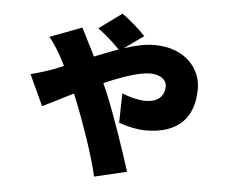

<svg xmlns="http://www.w3.org/2000/svg" viewBox="-53 -741 1107 901"><g transform="rotate(5 500.0 -290.5)"><path d="M83 -357 150 -212C174 -223 229 -252 294 -284C301 -267 307 -252 313 -237C347 -151 398 -8 422 96L574 60C546 -30 483 -215 448 -296C442 -311 435 -327 427 -345C510 -381 591 -409 643 -409C690 -409 720 -385 720 -356C720 -305 685 -279 631 -279C603 -279 559 -288 520 -305L517 -166C546 -155 601 -141 643 -141C799 -141 871 -222 871 -357C871 -446 802 -544 649 -544C609 -544 561 -533 509 -517L599 -581C577 -606 518 -658 488 -677L381 -599C415 -575 455 -539 485 -508C449 -496 411 -481 372 -465C360 -491 348 -514 339 -531C332 -546 317 -576 306 -596L156 -539C177 -514 196 -483 208 -462C217 -447 226 -429 236 -409C218 -401 200 -394 182 -387C169 -382 125 -368 83 -357Z"/></g></svg>

Font: Noto Sans JP Black
Style: Regular
Weight: 900
Designer: Ryoko NISHIZUKA 西塚涼子 (kana, bopomofo & ideographs); Paul D. Hunt (Latin, Greek & Cyrillic); Sandoll Communications 산돌커뮤니
Foundry: Adobe
Version: Version 2.002;hotconv 1.0.116;makeotfexe 2.5.65601